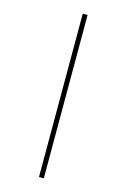

<svg xmlns="http://www.w3.org/2000/svg" viewBox="-140 -824 707 1074"><g transform="rotate(15 214.0 -287.0)"><path d="M200 -760H228V186H200Z"/></g></svg>

Font: Trirong Thin
Style: Regular
Weight: 250
Designer: Katatrad Team
Foundry: CadsonDemak
Version: Version 1.001